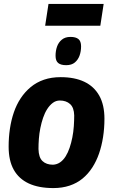

<svg xmlns="http://www.w3.org/2000/svg" viewBox="-20 -948 584 978"><path d="M252 10Q177 10 126.5 -13.5Q76 -37 50 -83.5Q24 -130 24 -201Q24 -248 30.5 -292Q37 -336 50.5 -375.5Q64 -415 85.5 -447.5Q107 -480 136.5 -504.5Q166 -529 204 -542Q242 -555 289 -555Q360 -555 409.5 -531.5Q459 -508 485.5 -461Q512 -414 512 -343Q512 -295 505 -250Q498 -205 484.5 -166Q471 -127 450 -94.5Q429 -62 400.5 -38.5Q372 -15 334.5 -2.5Q297 10 252 10ZM250 -109Q270 -110 286 -121Q302 -132 314 -151Q326 -170 334.5 -195Q343 -220 348.5 -248Q354 -276 356 -305Q358 -334 358 -360Q357 -400 337 -418Q317 -436 285 -436Q265 -436 249 -424Q233 -412 220.5 -392.5Q208 -373 199.5 -348Q191 -323 185.5 -295.5Q180 -268 178 -241Q176 -214 176 -189Q177 -146 196.5 -127.5Q216 -109 250 -109ZM317 -616Q290 -616 276.5 -627Q263 -638 263 -664Q263 -689 270.5 -710.5Q278 -732 295 -746Q312 -760 339 -760Q366 -760 379.5 -749Q393 -738 393 -712Q393 -687 385.5 -665.5Q378 -644 361.5 -630Q345 -616 317 -616ZM210 -817 227 -928H508L491 -817Z"/></svg>

Font: Georama ExtraCondensed Thin
Style: Bold Italic
Weight: 700
Italic angle: -9°
Version: Version 1.001